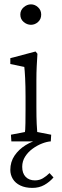

<svg xmlns="http://www.w3.org/2000/svg" viewBox="-20 -662 289 899"><path d="M131.8 217.8Q98.6 217.8 75.2 206.5Q51.8 195.3 40 175.8Q28.3 156.2 28.3 133.8Q28.3 95.7 48.3 66.4Q68.4 37.1 100.1 17.6Q131.8 -2 167 -8.8L182.6 0H33.2L31.2 -31.2L96.7 -43.9Q97.7 -47.9 98.1 -55.7Q98.6 -63.5 99.1 -85.4Q99.6 -107.4 99.6 -151.4V-210Q99.6 -257.8 97.7 -296.4Q95.7 -335 93.8 -348.6L28.3 -362.3V-389.6L146.5 -420.9L155.3 -410.2Q153.3 -379.9 151.9 -351.6Q150.4 -323.2 150.4 -284.2V-161.1Q150.4 -111.3 151.9 -81.5Q153.3 -51.8 154.3 -43.9L219.7 -31.2L217.8 0Q200.2 1 177.2 9.8Q154.3 18.6 132.8 34.2Q111.3 49.8 97.7 71.3Q84 92.8 84 119.1Q84 149.4 100.1 166Q116.2 182.6 143.6 182.6Q164.1 182.6 180.7 172.9Q197.3 163.1 211.9 148.4L230.5 168.9Q211.9 190.4 187.5 204.1Q163.1 217.8 131.8 217.8ZM125 -545.9Q106.4 -545.9 90.8 -559.1Q75.2 -572.3 75.2 -593.8Q75.2 -614.3 90.8 -627.9Q106.4 -641.6 125 -641.6Q143.6 -641.6 158.2 -627.9Q172.9 -614.3 172.9 -593.8Q172.9 -572.3 158.2 -559.1Q143.6 -545.9 125 -545.9Z"/></svg>

Font: Crimson Pro ExtraLight
Style: Regular
Weight: 250
Designer: Jacques Le Bailly
Foundry: Baron von Fonthausen
Version: Version 1.003